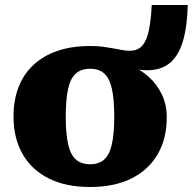

<svg xmlns="http://www.w3.org/2000/svg" viewBox="-20 -736 772 768"><path d="M243 -270Q243 -201 252.5 -159Q262 -117 283.5 -98Q305 -79 340 -79Q376 -79 397 -98Q418 -117 427.5 -159Q437 -201 437 -270Q437 -339 427.5 -381Q418 -423 397 -442Q376 -461 340 -461Q305 -461 283.5 -442Q262 -423 252.5 -381Q243 -339 243 -270ZM530 -445 499 -476Q541 -459 574.5 -429Q608 -399 627.5 -358Q647 -317 647 -266Q647 -182 611 -119.5Q575 -57 506.5 -22.5Q438 12 340 12Q243 12 174.5 -22.5Q106 -57 70 -120.5Q34 -184 34 -270Q34 -335 54 -387Q74 -439 113.5 -476Q153 -513 210 -532.5Q267 -552 340 -552Q370 -552 392.5 -549Q415 -546 433.5 -542.5Q452 -539 468 -536Q484 -533 500 -533Q532 -533 550 -554.5Q568 -576 576 -617Q584 -658 587 -716H731Q729 -631 712 -572.5Q695 -514 660 -484.5Q625 -455 568 -455Q560 -455 552 -455.5Q544 -456 536 -458Q528 -460 520 -462Q512 -464 504.5 -467Q497 -470 490 -473L530 -478Z"/></svg>

Font: Roboto Serif 20pt ExtraBold
Style: Regular
Weight: 800
Version: Version 1.008